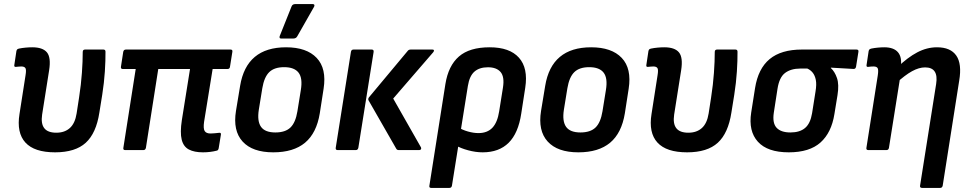

<svg xmlns="http://www.w3.org/2000/svg" viewBox="-20 -734 4747 939"><path d="M249.4 11Q147.9 11 104.2 -36.9Q60.6 -84.8 75.3 -176.1L104.8 -365.3Q109.4 -392.3 104.5 -400.6Q99.5 -408.9 84.1 -408.9Q78.1 -408.9 71.3 -408.2Q64.6 -407.5 57.7 -406.9Q48.3 -405.9 50 -416L60.2 -484Q61.6 -490.1 64.3 -492.6Q67 -495.1 73.5 -496.5Q88.3 -499.6 105.1 -501.1Q121.9 -502.7 137.5 -502.7Q188.8 -502.7 209.4 -478Q230.1 -453.3 220.3 -390.6L186 -173.5Q179.4 -129 196.6 -107Q213.7 -85 255.5 -85Q296.3 -85 321.7 -107.9Q347.1 -130.8 354.7 -179.2L366.7 -257Q376.6 -320.8 380.6 -377.9Q384.7 -435 384.6 -479.8Q384.6 -491.7 396.1 -491.7H485.5Q495.9 -491.7 495.9 -481.2Q496.3 -438.7 492.8 -384.2Q489.3 -329.7 480 -270.7L466 -183.6Q450.5 -82.5 399.4 -35.8Q348.2 11 249.4 11Z M972.6 11Q930.1 11 903.6 -2.9Q877.1 -16.9 868.6 -51.2Q860 -85.5 869.4 -146.8L909.3 -396.5H754L693.6 -11.1Q691.2 0 681.4 0H592.1Q581.3 0 583.3 -11.1L643.7 -396.5H580.6Q569.8 -396.5 571.5 -407.6L582.7 -480.5Q585.1 -491.7 595.9 -491.7H1107.3Q1118.4 -491.7 1116.4 -480.5L1104.8 -407.6Q1103.5 -396.5 1092.7 -396.5H1019.9L978.1 -138.3Q973.4 -105.3 981 -93.2Q988.6 -81.1 1009.5 -81.1Q1019.9 -81.1 1030.5 -82.3Q1041.2 -83.5 1051.5 -84.5Q1056.6 -85.5 1058.9 -83Q1061.3 -80.5 1060.3 -75.1L1049.4 -8.4Q1047 2.4 1038.6 3.1Q1025.4 6.6 1008.2 8.8Q991 11 972.6 11Z M1316.5 11Q1214.6 11 1166.5 -41.8Q1118.3 -94.7 1134.1 -191.8L1154.3 -314.1Q1185.3 -502.7 1379.1 -502.7Q1479.5 -502.7 1528.7 -450.8Q1578 -398.9 1562.6 -300.1L1544 -180.2Q1528.3 -83.3 1471.9 -36.1Q1415.5 11 1316.5 11ZM1326.7 -86.2Q1375.4 -86.2 1400.5 -110.4Q1425.5 -134.6 1434.5 -189.7L1451.3 -293.8Q1460.9 -351.8 1440.2 -378.6Q1419.5 -405.5 1369.7 -405.5Q1321.4 -405.5 1296.6 -381.1Q1271.8 -356.7 1262.8 -302.2L1245.7 -196.9Q1237.1 -141.5 1256.5 -113.8Q1276 -86.2 1326.7 -86.2ZM1354 -545.6Q1348.6 -545.6 1347.4 -549.9Q1346.3 -554.1 1348.6 -559.1L1406.1 -703Q1408.8 -709.4 1413.5 -711.7Q1418.2 -714.1 1424.3 -714.1H1509.6Q1515.7 -714.1 1517.4 -709.7Q1519.1 -705.3 1515.3 -699.6L1434 -556.8Q1428.2 -545.6 1414.7 -545.6Z M1930.1 0Q1921.3 0 1917.7 -7.1L1782.1 -243.8Q1779.1 -250.3 1784.5 -258.1L1974.1 -485.2Q1978.9 -491.7 1988.9 -491.7H2094.7Q2101.1 -491.7 2102.3 -487.9Q2103.4 -484.2 2098.4 -478.1L1903 -252L2038.7 -13.5Q2041.3 -8.4 2038.8 -4.2Q2036.3 0 2030.3 0ZM1631.4 0Q1620 0 1622 -11.8L1696.3 -480.5Q1698.3 -491.7 1708.8 -491.7H1797.8Q1808.6 -491.7 1807.3 -480.5L1732.6 -11.8Q1730.3 0 1720.1 0Z M2088.8 185Q2077.6 185 2080 173.9L2158.3 -323.1Q2172.7 -412.6 2224.4 -457.6Q2276.1 -502.7 2374.9 -502.7Q2472.6 -502.7 2518 -451.8Q2563.5 -400.9 2548.8 -305.2L2529.2 -178.4Q2514.8 -82.6 2467.7 -35.8Q2420.6 11 2340.6 11Q2306.6 11 2269.5 1Q2232.3 -8.9 2207.7 -23.9L2219.6 -112.4Q2241.3 -98.5 2268.8 -90.8Q2296.3 -83.1 2320 -83.1Q2363.3 -83.1 2388.2 -109.3Q2413 -135.6 2421.3 -189.9L2439.8 -305.9Q2448 -358 2428.4 -381.5Q2408.7 -405 2366.4 -405Q2324.7 -405 2300.4 -383.8Q2276 -362.5 2268.2 -313.7L2190.3 173.9Q2188.3 185 2177.8 185Z M2808.5 11Q2706.6 11 2658.5 -41.8Q2610.3 -94.7 2626.1 -191.8L2646.3 -314.1Q2677.3 -502.7 2871.1 -502.7Q2971.5 -502.7 3020.7 -450.8Q3070 -398.9 3054.6 -300.1L3036 -180.2Q3020.3 -83.3 2963.9 -36.1Q2907.5 11 2808.5 11ZM2818.7 -86.2Q2867.4 -86.2 2892.5 -110.4Q2917.5 -134.6 2926.5 -189.7L2943.3 -293.8Q2952.9 -351.8 2932.2 -378.6Q2911.5 -405.5 2861.7 -405.5Q2813.4 -405.5 2788.6 -381.1Q2763.8 -356.7 2754.8 -302.2L2737.7 -196.9Q2729.1 -141.5 2748.5 -113.8Q2768 -86.2 2818.7 -86.2Z M3340.4 11Q3238.9 11 3195.2 -36.9Q3151.6 -84.8 3166.3 -176.1L3195.8 -365.3Q3200.4 -392.3 3195.5 -400.6Q3190.5 -408.9 3175.1 -408.9Q3169.1 -408.9 3162.3 -408.2Q3155.6 -407.5 3148.7 -406.9Q3139.3 -405.9 3141 -416L3151.2 -484Q3152.6 -490.1 3155.3 -492.6Q3158 -495.1 3164.5 -496.5Q3179.3 -499.6 3196.1 -501.1Q3212.9 -502.7 3228.5 -502.7Q3279.8 -502.7 3300.4 -478Q3321.1 -453.3 3311.3 -390.6L3277 -173.5Q3270.4 -129 3287.6 -107Q3304.7 -85 3346.5 -85Q3387.3 -85 3412.7 -107.9Q3438.1 -130.8 3445.7 -179.2L3457.7 -257Q3467.6 -320.8 3471.6 -377.9Q3475.7 -435 3475.6 -479.8Q3475.6 -491.7 3487.1 -491.7H3576.5Q3586.9 -491.7 3586.9 -481.2Q3587.3 -438.7 3583.8 -384.2Q3580.3 -329.7 3571 -270.7L3557 -183.6Q3541.5 -82.5 3490.4 -35.8Q3439.2 11 3340.4 11Z M3837.5 11Q3733.4 11 3686.5 -40.9Q3639.7 -92.7 3653.8 -183.5L3672.6 -302.6Q3687.7 -398.3 3744 -445Q3800.4 -491.7 3902.1 -491.7H4168.7Q4180.2 -491.7 4178.2 -480.5L4166.6 -407.6Q4164.2 -396.1 4154.1 -396.8L4043.5 -403.2V-401.2Q4062.6 -383.7 4073.4 -352.2Q4084.2 -320.7 4075.9 -268.7L4060.8 -176.3Q4046.4 -85.2 3992.7 -37.1Q3939.1 11 3837.5 11ZM3845.7 -86.2Q3891.5 -86.2 3917.4 -108.2Q3943.3 -130.1 3951.6 -180.4L3968.4 -286.5Q3974.3 -321.5 3969.8 -343.6Q3965.2 -365.7 3954.4 -378.9Q3943.6 -392.1 3928.4 -398.7H3893.7Q3848.6 -398.7 3820 -377.6Q3791.3 -356.4 3782.5 -299.9L3764.4 -182.7Q3756.8 -131.8 3778.2 -109Q3799.5 -86.2 3845.7 -86.2Z M4489.9 185Q4477.7 185 4479.7 173.9L4558.3 -323.1Q4571.1 -404.4 4504.4 -404.4Q4474.1 -404.4 4440.2 -385.6Q4406.2 -366.9 4361.8 -326.3L4367.2 -403.4Q4419.1 -453.4 4466.1 -478Q4513.1 -502.7 4562.5 -502.7Q4628.8 -502.7 4656.9 -462.1Q4685 -421.6 4671 -339.1L4590.4 173.9Q4588 185 4578 185ZM4226.7 0Q4215.3 0 4217.3 -11.1L4272.8 -364.6Q4277 -392.3 4272.3 -400.6Q4267.5 -408.9 4252.1 -408.9Q4245.4 -408.9 4239 -408.4Q4232.6 -407.9 4225.7 -406.9Q4216.3 -405.9 4218 -416L4228.2 -484Q4229.6 -490.1 4232.3 -492.4Q4235 -494.8 4241.5 -496.5Q4256.6 -499.6 4273.4 -501.1Q4290.2 -502.7 4304.5 -502.7Q4350.8 -502.7 4371.5 -478.6Q4392.1 -454.6 4385.4 -408L4382 -387.2L4382.8 -358.6L4327.5 -11.1Q4325.5 0 4315.4 0Z"/></svg>

Font: Sofia Sans Semi Condensed
Style: Italic
Weight: 400
Italic angle: -9°
Designer: Botio Nikoltchev, Ani Petrova
Foundry: lettersoup
Version: Version 4.101